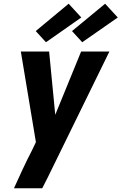

<svg xmlns="http://www.w3.org/2000/svg" viewBox="-20 -797 653 1032"><path d="M207 215H55Q78 164 101.5 113.5Q125 63 151 13L173 -33L92 -520H244L277 -180L416 -520H568L237 156ZM422 -570 367 -630 545 -777 613 -703ZM227 -570 172 -630 349 -777 417 -703Z"/></svg>

Font: Iosevka Aile Heavy Oblique
Style: Regular
Weight: 900
Italic angle: -9°
Designer: Belleve Invis
Foundry: Belleve Invis
Version: Version 31.1.0; ttfautohint (v1.8.4)